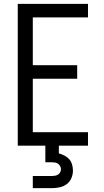

<svg xmlns="http://www.w3.org/2000/svg" viewBox="-20 -755 540 995"><path d="M72 0V-735H436V-665H150V-417H380V-347H150V-70H436V0ZM150 220V157H250Q258 157 266 155.5Q274 154 281 149.5Q288 145 292 137.5Q296 130 296 122Q296 114 292 106.5Q288 99 281.5 94Q275 89 266.5 87.5Q258 86 250 86H215V0H285V40Q300 44 314.5 51.5Q329 59 339 70.5Q349 82 353.5 97.5Q358 113 358 129Q358 149 350 168Q342 187 326 199Q310 211 290 215.5Q270 220 250 220Z"/></svg>

Font: Iosevka Custom
Style: Regular
Weight: 400
Monospace: yes
Designer: Belleve Invis
Foundry: Belleve Invis
Version: Version 32.5.0; ttfautohint (v1.8.4)